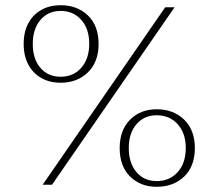

<svg xmlns="http://www.w3.org/2000/svg" viewBox="-20 -710 840 738"><path d="M144 0 615 -682H651L180 0ZM213 -392Q171 -392 139 -410Q107 -428 89 -461.5Q71 -495 71 -541Q71 -588 89 -621Q107 -654 139 -672Q171 -690 213 -690Q277 -690 318 -650.5Q359 -611 359 -541Q359 -472 318 -432Q277 -392 213 -392ZM213 -415Q262 -415 292.5 -449.5Q323 -484 323 -542Q323 -599 292.5 -633.5Q262 -668 213 -668Q165 -668 135.5 -633.5Q106 -599 106 -541Q106 -483 135.5 -449Q165 -415 213 -415ZM582 8Q520 8 480 -31.5Q440 -71 440 -141Q440 -210 480 -250Q520 -290 582 -290Q647 -290 688 -250Q729 -210 729 -141Q729 -71 688 -31.5Q647 8 582 8ZM582 -14Q632 -14 663 -48.5Q694 -83 694 -141Q694 -198 663 -232.5Q632 -267 582 -267Q534 -267 504.5 -232.5Q475 -198 475 -141Q475 -83 504.5 -48.5Q534 -14 582 -14Z"/></svg>

Font: Montagu Slab 144pt ExtraLight
Style: Regular
Weight: 250
Version: Version 1.000